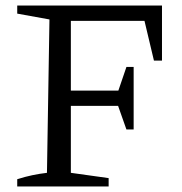

<svg xmlns="http://www.w3.org/2000/svg" viewBox="-20 -671 654 691"><path d="M563 -651V-453H534L500 -596H201L235 -630V-345H406L435 -430H461V-205H435L405 -290H235V-49L371 -30V0H42V-26Q70 -35 96.5 -40.5Q123 -46 149 -49L158 -601L42 -622V-651Z"/></svg>

Font: Piazzolla 24pt
Style: Regular
Weight: 400
Designer: Juan Pablo del Peral
Foundry: Huerta Tipografica
Version: Version 2.005